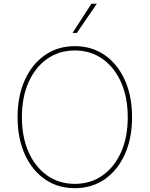

<svg xmlns="http://www.w3.org/2000/svg" viewBox="-20 -980 787 1010"><path d="M674.7 -363.6Q674.7 -252.5 636.7 -168.3Q598.7 -84.2 530.9 -37.1Q463.1 9.9 373.6 9.9Q283.7 9.9 215.9 -37.3Q148.1 -84.5 110.3 -168.7Q72.4 -252.8 72.4 -363.6Q72.4 -474.8 110.4 -558.8Q148.4 -642.8 216.3 -690Q284.1 -737.2 373.6 -737.2Q463.1 -737.2 530.9 -690.2Q598.7 -643.1 636.7 -558.9Q674.7 -474.8 674.7 -363.6ZM652 -363.6Q652 -468 616.8 -547.1Q581.7 -626.1 519 -670.3Q456.3 -714.5 373.6 -714.5Q291.2 -714.5 228.5 -670.6Q165.8 -626.8 130.5 -547.8Q95.2 -468.8 95.2 -363.6Q95.2 -259.9 130 -180.9Q164.8 -101.9 227.5 -57.4Q290.1 -12.8 373.6 -12.8Q456.3 -12.8 519.2 -57Q582 -101.2 617.2 -180.2Q652.3 -259.2 652 -363.6ZM361.5 -806.8 460.9 -960.2H489.3L384.2 -806.8Z"/></svg>

Font: Inter Thin BETA
Style: Regular
Weight: 100
Designer: Rasmus Andersson
Foundry: rsms
Version: Version 3.011;git-f93a4a705